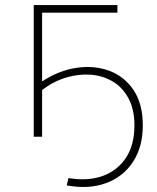

<svg xmlns="http://www.w3.org/2000/svg" viewBox="-20 -539 618 757"><path d="M113 0V-519H443V-489H146V-218Q211 -261 281 -271.5Q351 -282 410.5 -260Q470 -238 506.5 -184Q543 -130 543 -45Q543 40 504.5 99Q466 158 398 183Q330 208 243 192L250 163Q327 176 385.5 154.5Q444 133 477 82.5Q510 32 510 -44Q510 -108 486.5 -151.5Q463 -195 424 -218Q385 -241 337.5 -244.5Q290 -248 240 -233Q190 -218 146 -184V0Z"/></svg>

Font: Montserrat ExtraLight
Style: Regular
Weight: 200
Designer: Julieta Ulanovsky
Foundry: Julieta Ulanovsky
Version: Version 9.000; ttfautohint (v1.8.4.7-5d5b)